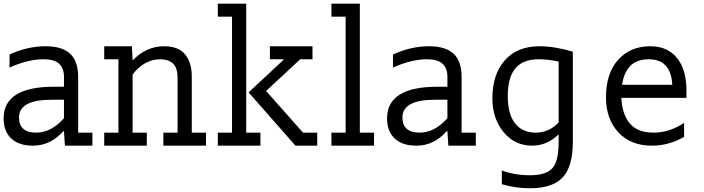

<svg xmlns="http://www.w3.org/2000/svg" viewBox="-26 -789 3816 1040"><path d="M25.6 -493.6Q121.8 -538.5 221.8 -538.5Q309 -538.5 353.2 -498.7Q397.4 -459 397.4 -370.5V-70.5H474.4V0H325.6L320.5 -78.2H316.7Q247.4 0 152.6 0Q75.6 0 34.6 -39.1Q-6.4 -78.2 -6.4 -147.4Q-6.4 -319.2 266.7 -319.2H320.5V-373.1Q320.5 -419.2 294.2 -443.6Q267.9 -467.9 210.3 -467.9Q125.6 -467.9 25.6 -423.1ZM253.8 -248.7Q76.9 -248.7 76.9 -152.6Q76.9 -111.5 100.6 -91Q124.4 -70.5 169.2 -70.5Q251.3 -70.5 320.5 -148.7V-248.7Z M538.5 -70.5H615.4V-467.9H538.5V-538.5H688.5L692.3 -462.8H693.6Q766.7 -538.5 862.8 -538.5Q939.7 -538.5 976.3 -494.9Q1012.8 -451.3 1012.8 -374.4V-70.5H1089.7V0H859V-70.5H935.9V-365.4Q935.9 -423.1 910.3 -445.5Q884.6 -467.9 842.3 -467.9Q756.4 -467.9 692.3 -385.9V-70.5H769.2V0H538.5Z M1574.4 0 1320.5 -288.5 1510.3 -465.4V-467.9H1435.9V-538.5H1666.7V-467.9H1600L1415.4 -296.2L1615.4 -70.5H1692.3V0ZM1153.8 -70.5H1230.8V-698.7H1153.8V-769.2H1307.7V-70.5H1384.6V0H1153.8Z M1769.2 -70.5H1846.2V-698.7H1769.2V-769.2H1923.1V-70.5H2000V0H1769.2Z M2102.6 -493.6Q2198.7 -538.5 2298.7 -538.5Q2385.9 -538.5 2430.1 -498.7Q2474.4 -459 2474.4 -370.5V-70.5H2551.3V0H2402.6L2397.4 -78.2H2393.6Q2324.4 0 2229.5 0Q2152.6 0 2111.5 -39.1Q2070.5 -78.2 2070.5 -147.4Q2070.5 -319.2 2343.6 -319.2H2397.4V-373.1Q2397.4 -419.2 2371.2 -443.6Q2344.9 -467.9 2287.2 -467.9Q2202.6 -467.9 2102.6 -423.1ZM2330.8 -248.7Q2153.8 -248.7 2153.8 -152.6Q2153.8 -111.5 2177.6 -91Q2201.3 -70.5 2246.2 -70.5Q2328.2 -70.5 2397.4 -148.7V-248.7Z M3000 -21.8V-59H2997.4Q2935.9 0 2856.4 0Q2762.8 0 2701.9 -73.1Q2641 -146.2 2641 -257.7Q2641 -384.6 2707.7 -461.5Q2774.4 -538.5 2897.4 -538.5Q2976.9 -538.5 3076.9 -509V-21.8Q3076.9 112.8 3021.8 171.8Q2966.7 230.8 2844.9 230.8Q2767.9 230.8 2692.3 209V134.6Q2762.8 160.3 2844.9 160.3Q2929.5 160.3 2964.7 123.7Q3000 87.2 3000 -21.8ZM3000 -455.1Q2947.4 -467.9 2891 -467.9Q2806.4 -467.9 2765.4 -418.6Q2724.4 -369.2 2724.4 -269.2Q2724.4 -170.5 2764.1 -120.5Q2803.8 -70.5 2875.6 -70.5Q2947.4 -70.5 3000 -125.6Z M3515.4 -70.5Q3598.7 -70.5 3679.5 -123.1V-47.4Q3596.2 0 3505.1 0Q3389.7 0 3323.1 -72.4Q3256.4 -144.9 3256.4 -261.5Q3256.4 -392.3 3322.4 -465.4Q3388.5 -538.5 3496.2 -538.5Q3589.7 -538.5 3641 -475Q3692.3 -411.5 3692.3 -298.7V-259H3339.7Q3343.6 -170.5 3385.3 -120.5Q3426.9 -70.5 3515.4 -70.5ZM3615.4 -329.5Q3609 -467.9 3487.2 -467.9Q3423.1 -467.9 3387.8 -431.4Q3352.6 -394.9 3343.6 -329.5Z"/></svg>

Font: Slabo 13px
Style: Regular
Weight: 400
Designer: John Hudson
Foundry: Tiro Typeworks Ltd.
Version: Version 1.02 Build 005a